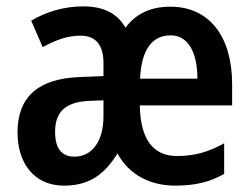

<svg xmlns="http://www.w3.org/2000/svg" viewBox="-20 -573 787 603"><path d="M515 -552C453 -552 407 -530 374 -486C349 -531 305 -553 241 -553C180 -553 123 -535 78 -508L114 -425C158 -449 194 -461 233 -461C282 -461 305 -430 305 -375V-334L230 -331C99 -326 35 -268 35 -157C35 -62 86 10 181 10C258 10 307 -23 349 -91C385 -24 452 10 530 10C592 10 639 -1 684 -27V-123C636 -96 591 -83 536 -83C461 -83 421 -135 419 -242H709V-309C709 -455 640 -552 515 -552ZM516 -462C571 -462 600 -408 600 -326H420C424 -420 460 -462 516 -462ZM257 -256 305 -258V-208C305 -128 268 -81 214 -81C175 -81 153 -105 153 -159C153 -220 184 -252 257 -256Z"/></svg>

Font: Noto Sans Tamil Condensed SemiBold
Style: Regular
Weight: 600
Width: 3
Designer: Jelle Bosma - Monotype Design Team
Foundry: Monotype Imaging Inc.
Version: Version 2.004